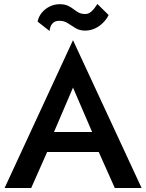

<svg xmlns="http://www.w3.org/2000/svg" viewBox="-20 -940 730 960"><path d="M162 -180H532L510 -280H185ZM345 -502 457 -242 459 -213 554 0H688L345 -739L3 0H136L233 -219L235 -245ZM168 -832 228 -785Q228 -793 232 -805Q236 -817 246.5 -826.5Q257 -836 277 -836Q301 -836 319 -824Q337 -812 357.5 -799.5Q378 -787 405 -787Q433 -787 456.5 -798.5Q480 -810 497.5 -828.5Q515 -847 523 -865L467 -920Q452 -896 437.5 -883Q423 -870 407 -870Q386 -870 372.5 -877.5Q359 -885 346.5 -895Q334 -905 318 -912Q302 -919 278 -919Q252 -919 228.5 -907.5Q205 -896 189 -876.5Q173 -857 168 -832Z"/></svg>

Font: Jost Medium
Style: Regular
Weight: 500
Version: Version 3.710